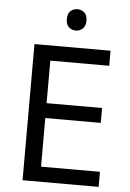

<svg xmlns="http://www.w3.org/2000/svg" viewBox="-60 -959 677 1003"><g transform="rotate(5 278.0 -457.5)"><path d="M496 0H97V-714H496V-635H187V-412H478V-334H187V-79H496ZM306 -915Q326 -915 341.5 -901.5Q357 -888 357 -859Q357 -831 341.5 -817Q326 -803 306 -803Q284 -803 269 -817Q254 -831 254 -859Q254 -888 269 -901.5Q284 -915 306 -915Z"/></g></svg>

Font: Noto Sans Vai
Style: Regular
Weight: 400
Designer: Monotype Design Team
Foundry: Monotype Imaging Inc.
Version: Version 2.001; ttfautohint (v1.8.4.7-5d5b)